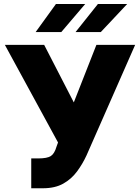

<svg xmlns="http://www.w3.org/2000/svg" viewBox="-20 -958 721 987"><path d="M140.6 9.8V-143.6H175.8Q222.7 -143.6 241.5 -156Q260.3 -168.5 270.5 -204.1L278.3 -225.6L4.9 -727.5H207L359.4 -431.6L475.6 -727.5H674.8L424.8 -159.2Q404.3 -114.7 375.7 -76.2Q347.2 -37.6 304.9 -13.9Q262.7 9.8 200.2 9.8ZM368.2 -793 483.4 -937.5H633.8L498 -793ZM163.1 -793 267.6 -937.5H418L294.9 -793Z"/></svg>

Font: Inter Tight Black
Style: Regular
Weight: 900
Designer: Rasmus Andersson
Foundry: rsms
Version: Version 3.004; ttfautohint (v1.8.4.7-5d5b)